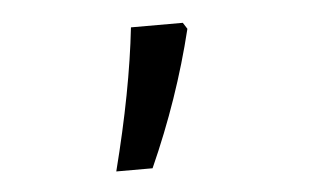

<svg xmlns="http://www.w3.org/2000/svg" viewBox="-31 -158 563 332"><g transform="rotate(-5 250.0 8.0)"><path d="M206 -115H296L303 -104Q274 15 222 131H159Q194 -6 206 -115Z"/></g></svg>

Font: Noto Sans Mono UI Cond
Style: Regular
Weight: 400
Width: 3
Monospace: yes
Designer: Monotype Design team
Foundry: Monotype Imaging Inc.
Version: Version 1.000